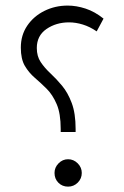

<svg xmlns="http://www.w3.org/2000/svg" viewBox="-20 -679 452 698"><path d="M55.7 -505.9Q55.7 -551.3 79.1 -585.7Q102.5 -620.1 141.4 -639.4Q180.2 -658.7 226.1 -658.7Q257.8 -658.7 291.3 -647.7Q324.7 -636.7 356.4 -611.3L331.5 -564.9Q306.6 -582 281 -589.8Q255.4 -597.7 231 -597.7Q184.1 -597.7 148.9 -573.5Q113.8 -549.3 113.8 -504.4Q113.8 -474.6 127.9 -453.4Q142.1 -432.1 163.3 -412.4Q184.6 -392.6 205.6 -367.4Q226.6 -342.3 240.7 -304.7Q254.9 -267.1 254.9 -210V-199.2H200.7V-210Q200.7 -266.6 186 -300.5Q171.4 -334.5 149.9 -356Q128.4 -377.4 106.7 -396Q85 -414.6 70.3 -439.5Q55.7 -464.4 55.7 -505.9ZM178.2 -50.3Q178.2 -70.3 192.9 -85.2Q207.5 -100.1 227.5 -100.1Q247.6 -100.1 262.5 -85.2Q277.3 -70.3 277.3 -50.3Q277.3 -29.8 262.7 -15.1Q248 -0.5 227.5 -0.5Q206.5 -0.5 192.4 -14.6Q178.2 -28.8 178.2 -50.3Z"/></svg>

Font: Vazirmatn FD ExtraLight
Style: Regular
Weight: 200
Designer: Saber Rastikerdar
Foundry: Saber Rastikerdar
Version: Version 33.003